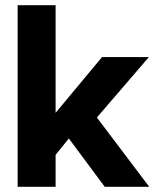

<svg xmlns="http://www.w3.org/2000/svg" viewBox="-20 -720 595 740"><path d="M48 -700V0H194.3V-700ZM373.2 -500 130.3 -208.2 180.4 -105.9 245.3 -186.3 383.7 0H555.2L353.4 -267.1L553.8 -500Z"/></svg>

Font: Overused Grotesk Light
Style: Regular
Weight: 300
Designer: RandomMaerks
Version: Version 0.005